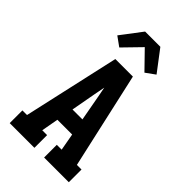

<svg xmlns="http://www.w3.org/2000/svg" viewBox="-288 -1079 1176 1176"><g transform="rotate(45 300.0 -491.5)"><path d="M44 0V-110H84L224 -735H376L516 -110H556V0H342V-110H384L364 -221H236L216 -110H258V0ZM343 -331 314 -490Q310 -508 307 -526.5Q304 -545 300 -563Q296 -545 293 -526.5Q290 -508 286 -490L257 -331ZM191 -802 130 -846 234 -983H366L470 -846L409 -802L300 -914Z"/></g></svg>

Font: Iosevka HT Extrabold Extended
Style: Regular
Weight: 800
Width: 7
Monospace: yes
Designer: Belleve Invis
Foundry: Belleve Invis
Version: Version 32.3.0; ttfautohint (v1.8.4)